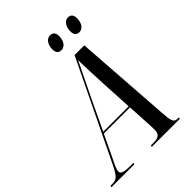

<svg xmlns="http://www.w3.org/2000/svg" viewBox="-310 -1024 1147 1147"><g transform="rotate(-45 263.5 -450.5)"><path d="M464 -790C490 -790 512 -816 512 -859C512 -890 498 -901 476 -901C445 -901 428 -866 428 -833C428 -801 442 -790 464 -790ZM312 -790C339 -790 361 -816 361 -860C361 -890 346 -901 325 -901C293 -901 276 -866 276 -833C276 -801 290 -790 312 -790ZM-57 0H137L140 -10H118C62 -10 39 -16 39 -37C39 -54 50 -76 63 -102L138 -259H359L368 -95C368 -81 369 -69 369 -59C369 -20 346 -10 310 -10H287L284 0H521L524 -10H513C481 -10 476 -28 471 -100L428 -714H346L48 -98C11 -20 -4 -10 -40 -10H-54ZM242 -477C290 -577 317 -629 339 -678C340 -629 344 -532 347 -473L358 -269H143Z"/></g></svg>

Font: Noto Serif Display ExtraCondensed Medium
Style: Italic
Weight: 500
Width: 2
Italic angle: -12°
Designer: Monotype Design Team
Foundry: Monotype Imaging Inc.
Version: Version 2.009